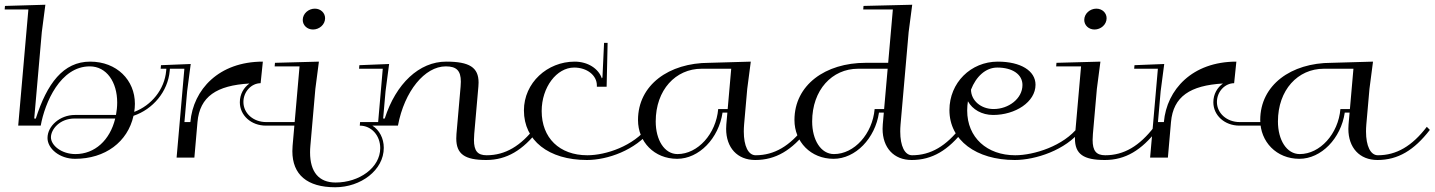

<svg xmlns="http://www.w3.org/2000/svg" viewBox="-20 -665 6053 810"><path d="M56.8 -135H151.8C169.3 -232.3 234.6 -385 358.7 -385C429.8 -385 474.4 -318.5 474.4 -232.6C474.4 -214 472.3 -196.1 469.3 -180H295.7C232.8 -180 180.4 -133.4 180.4 -82.8C180.4 -38.7 230.6 5 296.6 5C424 5 518.7 -66.3 543.2 -176.4C624.9 -203.9 688.4 -278.5 696 -366L697.9 -387H682.9L681 -366C674.1 -287.5 618.7 -220.2 546.3 -193C548 -203.6 549.1 -215.4 549.1 -227.3C549.1 -326.9 472.7 -405 360.4 -405C246.4 -405 178.2 -312 131 -164.7L131.1 -164.6L124.4 -165.1L156.4 -530L171.4 -645L1 -640L-0.3 -625H99.7ZM466.1 -165C443.7 -73.1 379.7 -15 298.3 -15C239.7 -15 194.9 -51.3 194.9 -85.8C194.9 -119.4 232.1 -165 294.4 -165Z M784.6 -395 659.1 -390 657.8 -375H757.8L736.8 -134.5L725 0H800L813.1 -150C822.6 -258 894.2 -304.6 1032.2 -312.7C1008.6 -295.7 991.8 -268.1 991.8 -233.5C991.8 -178.4 1039.3 -135 1101.8 -135H1241.8L1243.1 -150H1103.1C1048.4 -150 1006.9 -187.4 1006.9 -234.8C1006.9 -279.1 1041.5 -314 1079.5 -314L1088.9 -405C902.9 -405 795.1 -287 783.1 -150H758.1L769.5 -280Z M1308.2 -628.5C1281.6 -628.5 1257.2 -607.8 1257.2 -580.9C1257.2 -558.3 1275.9 -540.5 1300.5 -540.5C1327.2 -540.5 1351.5 -561.2 1351.5 -588.1C1351.5 -610.7 1332.9 -628.5 1308.2 -628.5ZM1140 -400 1138.7 -385H1243.7L1214.4 -50C1213.7 -42.2 1213.4 -34.6 1213.4 -27.3C1213.4 71.9 1276 125 1394.1 125C1501.6 125 1599.1 53.3 1599.1 -41.5C1599.1 -81.8 1580.4 -116.3 1551.1 -135H1658.8C1686.1 -280.6 1772.1 -385 1860.7 -385C1905.8 -385 1924.2 -367.1 1924.2 -320.3C1924.2 -314.1 1923.9 -307.3 1923.2 -300L1905.7 -100C1905.2 -93.3 1904.9 -86.9 1904.9 -80.8C1904.9 -14.9 1940.8 10 2031.1 10C2117.6 10 2185.7 -31 2252.2 -117L2239.4 -130C2177.3 -49 2111.6 -10 2032.9 -10C1995.2 -10 1979.5 -28 1979.5 -74.8C1979.5 -82.4 1979.9 -90.8 1980.7 -100L1998.2 -300C1998.8 -305.8 1999 -311.3 1999 -316.6C1999 -380.8 1960.3 -405 1862.4 -405C1748.5 -405 1650.3 -312.2 1603.1 -165H1596.4L1606.5 -280L1621.6 -395L1496.1 -390L1494.8 -375H1594.8L1575.3 -150H1499.1L1497.8 -135C1547.1 -135 1584.1 -93.4 1584.1 -40.2C1584.1 42.8 1495.1 105 1395.8 105C1325.3 105 1288.1 60.7 1288.1 -22.2C1288.1 -31 1288.5 -40.3 1289.4 -50L1310.4 -290L1325.4 -405Z M2543.4 -484.1H2528.4L2521.6 -338.5L2519.1 -334.2C2505.2 -375.4 2460.2 -405 2404.4 -405C2289.3 -405 2190.3 -316 2190.3 -199C2190.3 -72.7 2294 10 2456.1 10C2542.6 10 2660.7 -31 2727.2 -117L2714.4 -130C2652.3 -49 2536.6 -10 2457.9 -10C2339.9 -10 2265.2 -83.6 2265.2 -196.4C2265.2 -296.9 2328.4 -380 2402.2 -380C2456.7 -380 2498 -347 2498 -305V-299L2539.2 -299.1Z M3064.8 -375 3049.9 -205H3009.9C3000.8 -100.1 2923.9 -15 2838.3 -15C2782.8 -15 2746.3 -74.8 2746.3 -152.5C2746.3 -285.6 2830.3 -375 2939.8 -375ZM3147.4 -405 2972 -400C2802.1 -400 2671.6 -306.6 2671.6 -158.6C2671.6 -66.9 2740.1 5 2836.6 5C2929 5 3012.2 -81.1 3028.2 -190H3048.6L3044.2 -140C3043.7 -133.6 3043.4 -127.4 3043.4 -121.4C3043.4 -41.8 3090.8 10 3166.1 10C3252.6 10 3320.7 -31 3387.2 -117L3374.4 -130C3312.3 -49 3246.6 -10 3167.9 -10C3136.7 -10 3117.9 -49.1 3117.9 -110.3C3117.9 -119.7 3118.3 -129.6 3119.2 -140L3132.4 -290Z M3623 -640 3621.7 -625H3746.7L3727 -400H3632C3462.1 -400 3331.6 -306.6 3331.6 -158.6C3331.6 -66.9 3400.1 5 3496.6 5C3589 5 3672.2 -81.1 3688.2 -190H3708.6L3704.2 -140C3703.7 -133.6 3703.4 -127.4 3703.4 -121.4C3703.4 -41.8 3750.8 10 3826.1 10C3912.6 10 3980.7 -31 4047.2 -117L4034.4 -130C3972.3 -49 3906.6 -10 3827.9 -10C3796.7 -10 3777.9 -49.1 3777.9 -110.3C3777.9 -119.7 3778.3 -129.6 3779.2 -140L3813.4 -530L3828.4 -645ZM3724.8 -375 3709.9 -205H3669.9C3660.8 -100.1 3583.9 -15 3498.3 -15C3442.8 -15 3406.3 -74.8 3406.3 -152.5C3406.3 -285.6 3490.3 -375 3599.8 -375Z M3985.4 -200.5C3985.4 -73.4 4098.3 10 4261.1 10C4347.6 10 4475.7 -31 4542.2 -117L4529.4 -130C4467.3 -49 4341.6 -10 4262.9 -10C4144.1 -10 4060.3 -84.6 4060.3 -198.7C4060.3 -212.1 4061.5 -225.9 4063.4 -237.8C4082.4 -203.3 4122 -180 4169.7 -180C4263.4 -180 4348.6 -234.7 4348.6 -307.5C4348.6 -366.3 4286.2 -405 4189.4 -405C4075.7 -405 3985.4 -316 3985.4 -200.5ZM4076.4 -286.8C4097.7 -341.8 4138.1 -380 4187.2 -380C4252 -380 4293.5 -350.8 4293.5 -306.5C4293.5 -249 4235.1 -205 4171.9 -205C4117.9 -205 4076.7 -241 4076.4 -286.8Z M4622.4 -405 4437 -400 4435.7 -385H4540.7L4515.7 -100C4515.2 -93.3 4514.9 -86.9 4514.9 -80.8C4514.9 -14.9 4550.8 10 4641.1 10C4727.6 10 4795.7 -31 4862.2 -117L4849.4 -130C4787.3 -49 4721.6 -10 4642.9 -10C4605.2 -10 4589.5 -28 4589.5 -74.8C4589.5 -82.4 4589.9 -90.8 4590.7 -100L4607.4 -290ZM4605.2 -628.5C4578.6 -628.5 4554.2 -607.8 4554.2 -580.9C4554.2 -558.3 4572.9 -540.5 4597.5 -540.5C4624.2 -540.5 4648.5 -561.2 4648.5 -588.1C4648.5 -610.7 4629.9 -628.5 4605.2 -628.5Z M4891.6 -395 4766.1 -390 4764.8 -375H4864.8L4843.8 -134.5L4832 0H4907L4920.1 -150C4929.6 -258 5001.2 -304.6 5139.2 -312.7C5115.6 -295.7 5098.8 -268.1 5098.8 -233.5C5098.8 -178.4 5146.3 -135 5208.8 -135H5348.8L5350.1 -150H5210.1C5155.4 -150 5113.9 -187.4 5113.9 -234.8C5113.9 -279.1 5148.5 -314 5186.5 -314L5195.9 -405C5009.9 -405 4902.1 -287 4890.1 -150H4865.1L4876.5 -280Z M5689.8 -375 5674.9 -205H5634.9C5625.8 -100.1 5548.9 -15 5463.3 -15C5407.8 -15 5371.3 -74.8 5371.3 -152.5C5371.3 -285.6 5455.3 -375 5564.8 -375ZM5772.4 -405 5597 -400C5427.1 -400 5296.6 -306.6 5296.6 -158.6C5296.6 -66.9 5365.1 5 5461.6 5C5554 5 5637.2 -81.1 5653.2 -190H5673.6L5669.2 -140C5668.7 -133.6 5668.4 -127.4 5668.4 -121.4C5668.4 -41.8 5715.8 10 5791.1 10C5877.6 10 5945.7 -31 6012.2 -117L5999.4 -130C5937.3 -49 5871.6 -10 5792.9 -10C5761.7 -10 5742.9 -49.1 5742.9 -110.3C5742.9 -119.7 5743.3 -129.6 5744.2 -140L5757.4 -290Z"/></svg>

Font: Galberik
Style: Regular
Weight: 400
Designer: Gluk
Foundry: Gluk
Version: Version 0.50